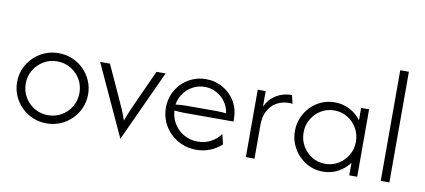

<svg xmlns="http://www.w3.org/2000/svg" viewBox="-65 -892 2519 1139"><g transform="rotate(10 1194.5 -323.0)"><path d="M253.5 8.3Q209 8.3 170.5 -8Q131.9 -24.3 102.4 -53.5Q72.9 -82.6 56.2 -121.2Q39.6 -159.7 39.6 -203.5Q39.6 -247.2 56.2 -285.4Q72.9 -323.6 102.4 -352.8Q131.9 -381.9 170.5 -398.3Q209 -414.6 253.5 -414.6Q297.9 -414.6 336.8 -398.3Q375.7 -381.9 404.9 -352.8Q434 -323.6 450.7 -285.4Q467.4 -247.2 467.4 -203.5Q467.4 -159.7 450.7 -121.2Q434 -82.6 404.5 -53.5Q375 -24.3 336.5 -8Q297.9 8.3 253.5 8.3ZM253.5 -41Q298.6 -41 335.4 -62.8Q372.2 -84.7 393.8 -121.5Q415.3 -158.3 415.3 -202.8Q415.3 -247.9 393.8 -284.7Q372.2 -321.5 335.4 -343.4Q298.6 -365.3 253.5 -365.3Q209 -365.3 172.2 -343.4Q135.4 -321.5 113.5 -284.7Q91.7 -247.9 91.7 -203.5Q91.7 -158.3 113.5 -121.5Q135.4 -84.7 172.2 -62.8Q209 -41 253.5 -41Z M700.7 20.8 504.2 -406.2H563.2L651.4 -213.2Q664.6 -184 677.8 -154.2Q691 -124.3 703.5 -88.2Q716.7 -124.3 729.5 -154.2Q742.4 -184 755.6 -213.2L843.8 -406.2H898.6L702.1 20.8Z M1155.6 8.3Q1109 8.3 1069.1 -8.3Q1029.2 -25 999.3 -54.2Q969.4 -83.3 952.4 -122.6Q935.4 -161.8 935.4 -207.6Q935.4 -251.4 951.4 -288.9Q967.4 -326.4 995.8 -354.9Q1024.3 -383.3 1061.8 -399Q1099.3 -414.6 1141.7 -414.6Q1197.9 -414.6 1244.1 -387.8Q1290.3 -361.1 1317.4 -315.6Q1344.4 -270.1 1344.4 -213.2V-195.1H1052.1Q1036.8 -195.1 1020.5 -196.2Q1004.2 -197.2 988.2 -198.6Q991 -153.5 1013.9 -117.7Q1036.8 -81.9 1074 -61.5Q1111.1 -41 1156.2 -41Q1198.6 -41 1234.4 -60.1Q1270.1 -79.2 1292.4 -111.1L1306.9 -50.7Q1277.8 -23.6 1238.9 -7.6Q1200 8.3 1155.6 8.3ZM988.2 -234.7Q1004.2 -236.8 1020.1 -237.8Q1036.1 -238.9 1052.1 -238.9H1236.1Q1252.8 -238.9 1266.3 -237.8Q1279.9 -236.8 1293.1 -235.4Q1287.5 -273.6 1266.3 -303.5Q1245.1 -333.3 1212.8 -350.7Q1180.6 -368.1 1141.7 -368.1Q1103.5 -368.1 1070.5 -350.3Q1037.5 -332.6 1016 -302.8Q994.4 -272.9 988.2 -234.7Z M1453.5 0V-406.2H1501.4V-313.9Q1523.6 -359.7 1564.9 -385.1Q1606.2 -410.4 1659 -410.4L1671.5 -359Q1666.7 -360.4 1661.1 -360.8Q1655.6 -361.1 1650 -361.1Q1609 -361.1 1576 -342.4Q1543.1 -323.6 1524.3 -288.5Q1505.6 -253.5 1505.6 -205.6V0Z M1917.4 5.6Q1875 5.6 1838.2 -10.8Q1801.4 -27.1 1773.3 -55.9Q1745.1 -84.7 1729.2 -122.2Q1713.2 -159.7 1713.2 -202.8Q1713.2 -246.5 1729.2 -284.4Q1745.1 -322.2 1773.3 -351Q1801.4 -379.9 1838.2 -395.8Q1875 -411.8 1917.4 -411.8Q1966.7 -411.8 2008.3 -389.9Q2050 -368.1 2076.4 -331.2V-406.2H2124.3V0H2076.4V-75.7Q2050 -38.9 2008.3 -16.7Q1966.7 5.6 1917.4 5.6ZM1922.9 -42.4Q1966.7 -42.4 2002.4 -64.2Q2038.2 -86.1 2059.4 -122.2Q2080.6 -158.3 2080.6 -202.8Q2080.6 -247.9 2059.4 -284.4Q2038.2 -320.8 2002.4 -342.4Q1966.7 -363.9 1922.9 -363.9Q1879.2 -363.9 1843.4 -342.4Q1807.6 -320.8 1786.5 -284.4Q1765.3 -247.9 1765.3 -203.5Q1765.3 -159 1786.5 -122.6Q1807.6 -86.1 1843.4 -64.2Q1879.2 -42.4 1922.9 -42.4Z M2266 0V-666.7H2318.1V0Z"/></g></svg>

Font: Afacad Flux Light
Style: Regular
Weight: 300
Designer: Kristian Moeller
Foundry: Dicotype
Version: Version 1.100